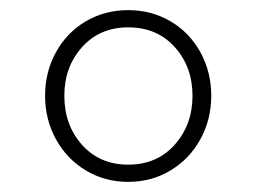

<svg xmlns="http://www.w3.org/2000/svg" viewBox="-20 -730 507 379"><path d="M69 -541Q69 -588 90.5 -627Q112 -666 149.5 -688Q187 -710 233 -710Q279 -710 316.5 -688Q354 -666 375.5 -627Q397 -588 397 -541Q397 -494 375.5 -455Q354 -416 316.5 -393.5Q279 -371 233 -371Q187 -371 149.5 -393.5Q112 -416 90.5 -455Q69 -494 69 -541ZM360 -541Q360 -598 325 -637Q290 -676 233 -676Q177 -676 142 -637Q107 -598 107 -541Q107 -483 142 -444Q177 -405 233 -405Q290 -405 325 -444.5Q360 -484 360 -541Z"/></svg>

Font: Anuphan ExtraLight
Style: Regular
Weight: 200
Designer: Cadson Demak
Version: Version 3.001